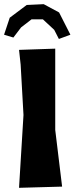

<svg xmlns="http://www.w3.org/2000/svg" viewBox="-46 -899 360 927"><path d="M18.6 -717.8 55.7 -766.6 106.4 -805.7H161.1L215.8 -754.9L238.3 -710.9L293.9 -731.4L239.3 -838.9L165 -878.9L83 -875L1 -813.5L-26.4 -731.4ZM45.9 -658.2 53.7 -586.9 67.4 -343.8 45.9 7.8 253.9 2 220.7 -271.5V-664.1Z"/></svg>

Font: MaokenAssortedSans-Lite
Style: Lite
Weight: 400
Version: Version 1.400